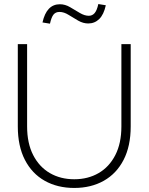

<svg xmlns="http://www.w3.org/2000/svg" viewBox="-20 -918 734 949"><path d="M347 11Q264 11 201 -24.5Q138 -60 103 -128Q68 -196 68 -293V-700H114V-293Q114 -210 144 -151.5Q174 -93 226.5 -62.5Q279 -32 347 -32Q415 -32 467.5 -62.5Q520 -93 550 -151.5Q580 -210 580 -293V-700H626V-293Q626 -196 591 -128Q556 -60 493 -24.5Q430 11 347 11ZM227 -801 190 -807Q210 -897 276 -897Q302 -897 326.5 -882.5Q351 -868 374.5 -854Q398 -840 419 -840Q436 -840 447.5 -853Q459 -866 466 -898L503 -892Q493 -846 470.5 -824Q448 -802 416 -802Q391 -802 366.5 -816Q342 -830 319 -844.5Q296 -859 274 -859Q255 -859 244.5 -846Q234 -833 227 -801Z"/></svg>

Font: Red Hat Display
Style: Regular
Weight: 300
Designer: Pentagram, MCKL
Foundry: Pentagram, MCKL
Version: Version 1.023